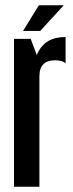

<svg xmlns="http://www.w3.org/2000/svg" viewBox="-20 -706 277 726"><path d="M127 -686 67 -589H132L221 -686ZM119 -498 96 -559H33V0H129V-418C129 -461 152 -478 188 -478C205 -478 218 -475 228 -467V-566C176 -566 140 -547 119 -498Z"/></svg>

Font: Modon Arabic
Style: Bold
Weight: 700
Designer: Ahmedzaza
Foundry: Ahmedzaza
Version: Version 2.010